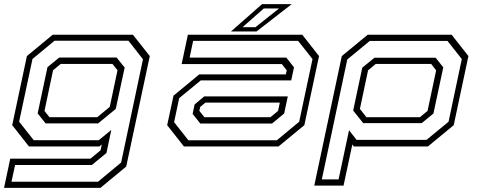

<svg xmlns="http://www.w3.org/2000/svg" viewBox="-32 -708 2312 928"><path d="M-12.5 200 17.5 59H405L454 18.5L460 -10L448 0H108L27 -103L98 -437L222.5 -540H610.5L692 -437L578 97L453.5 200ZM23.5 170.5H441.5L553.5 77.5L659 -421.5L589 -511H231.5L125 -423L60.5 -120L131 -30.5H445.5L506 -80L482.5 31.5L412 89.5H41ZM188.5 -111.5 150 -160 197.5 -383.5 254.5 -430H531.5L570.5 -381.5L527.5 -181.5L442 -111.5ZM207 -141.5H438L498.5 -191.5L536 -368.5L511.5 -399H261.5L224.5 -368.5L183 -172Z M857 0 776 -103 806.5 -245.5 931 -348.5H1349.5L1354 -368L1330 -398.5H846L876 -540H1429L1510 -437L1439 -103L1314 0ZM878.5 -30H1306L1414 -119.5L1478.5 -422.5L1409 -510.5H901.5L884.5 -429.5H1352L1389 -382.5L1375.5 -319.5H938.5L834 -233.5L809.5 -117.5ZM936 -111 899 -157.5 908.5 -203 955 -242H1359L1341.5 -159.5L1283 -111ZM956 -141.5H1275L1312 -172L1320.5 -212H961L935.5 -191L931.5 -172ZM1084.5 -556 1234.5 -688H1378L1208 -556ZM1140 -576.5H1202.5L1316.5 -667H1243Z M1487 189 1620 -437 1745 -540H2151L2232 -437L2161 -103L2036 0H1678L1671 -10L1628.5 189ZM1523.5 159H1604.5L1655 -78.5L1691.5 -32H2029.5L2136 -119.5L2200 -422.5L2131 -510H1755L1646.5 -420.5ZM1723.5 -113 1675 -173.5 1719 -381 1778 -429H2073.5L2110.5 -382.5L2063 -159.5L2006.5 -113ZM1739 -141.5H1997.5L2034.5 -172L2076 -368L2052 -399H1784L1747 -368L1707.5 -181.5Z"/></svg>

Font: Tourney Expanded Light
Style: Italic
Weight: 300
Width: 7
Italic angle: -12°
Designer: Tyler Finck
Foundry: Etcetera Type Co
Version: Version 1.010; ttfautohint (v1.8.3)